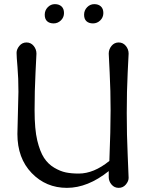

<svg xmlns="http://www.w3.org/2000/svg" viewBox="-20 -901 716 927"><path d="M64 -254 69 -458Q69 -524 64.5 -576.5Q60 -629 60 -646Q60 -663 73.5 -679.5Q87 -696 108 -696Q129 -696 142.5 -679.5Q156 -663 156 -642Q156 -639 151.5 -550.5Q147 -462 147 -369Q147 -276 160 -222.5Q173 -169 192.5 -139Q212 -109 241.5 -91.5Q271 -74 298 -68.5Q325 -63 360 -63Q433 -63 508 -124Q514 -274 514 -368Q514 -462 509.5 -550.5Q505 -639 505 -642Q505 -663 518.5 -679.5Q532 -696 553 -696Q574 -696 587.5 -679.5Q601 -663 601 -642Q601 -639 596.5 -550.5Q592 -462 592 -355Q592 -248 596.5 -153Q601 -58 601 -42Q601 -26 587.5 -10Q574 6 553 6Q532 6 518.5 -10Q505 -26 505 -46V-75Q404 6 303 6Q202 6 133 -65.5Q64 -137 64 -254ZM429 -788Q409 -788 397.5 -798.5Q386 -809 386 -830Q386 -851 400.5 -866Q415 -881 435 -881Q455 -881 467 -870Q479 -859 479 -838Q479 -817 464 -802.5Q449 -788 429 -788ZM239 -788Q219 -788 207.5 -798.5Q196 -809 196 -830Q196 -851 210.5 -866Q225 -881 245 -881Q265 -881 277 -870Q289 -859 289 -838Q289 -817 274 -802.5Q259 -788 239 -788Z"/></svg>

Font: Macondo
Style: Regular
Weight: 400
Version: Version 2.001